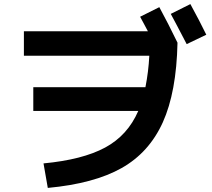

<svg xmlns="http://www.w3.org/2000/svg" viewBox="-20 -870 1040 940"><path d="M990 -700 894 -654Q840 -758 816 -802L912 -850Q958 -766 990 -700ZM143 -327V-443H692Q707 -519 711 -597H97V-717H704Q700 -725 686.5 -750Q673 -775 666 -788L760 -835Q804 -754 849 -661Q844 -419 777 -271Q710 -123 575 -47Q440 29 214 50L193 -70Q384 -88 494.5 -147.5Q605 -207 657 -327Z"/></svg>

Font: M PLUS 1p
Style: Bold
Weight: 700
Version: Version 1.062